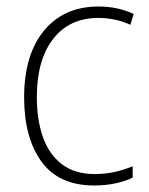

<svg xmlns="http://www.w3.org/2000/svg" viewBox="-20 -559 457 589"><path d="M269 10Q160 10 107 -63.5Q54 -137 54 -260Q54 -391 115 -465Q176 -539 282 -539Q342 -539 390 -516L380 -483Q356 -494 331 -499Q306 -504 282 -504Q193 -504 143 -439.5Q93 -375 93 -261Q93 -192 111.5 -139Q130 -86 169.5 -55.5Q209 -25 271 -25Q302 -25 331.5 -31.5Q361 -38 387 -49V-14Q364 -3 334 3.5Q304 10 269 10Z"/></svg>

Font: Noto Sans Sinhala UI SemiCondensed ExtraLight
Style: Regular
Weight: 200
Width: 4
Designer: Jelle Bosma - Monotype Design Team
Foundry: Monotype Imaging Inc.
Version: Version 2.006; ttfautohint (v1.8.4.7-5d5b)